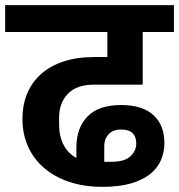

<svg xmlns="http://www.w3.org/2000/svg" viewBox="-40 -718 694 744"><path d="M357 6Q286 6 229 -13Q172 -32 131.5 -66.5Q91 -101 69 -149.5Q47 -198 47 -257Q47 -312 65.5 -356Q84 -400 119.5 -431.5Q155 -463 207 -480Q259 -497 326 -497H376V-594H-20V-698H634V-594H513V-390H325Q257 -390 223 -354.5Q189 -319 189 -262V-235Q189 -190 206.5 -156.5Q224 -123 256 -106V-147Q256 -222 299 -266.5Q342 -311 429 -311Q512 -311 554.5 -272Q597 -233 597 -164Q597 -128 583.5 -97Q570 -66 541 -43Q512 -20 466.5 -7Q421 6 357 6ZM391 -91Q442 -91 465 -112Q488 -133 488 -162Q488 -188 474 -202Q460 -216 429 -216Q397 -216 380.5 -197.5Q364 -179 364 -153V-91Z"/></svg>

Font: IBM Plex Sans Devanagari
Style: Bold
Weight: 700
Designer: Mike Abbink, Paul van der Laan, Pieter van Rosmalen, Erin McLaughlin
Foundry: Bold Monday
Version: Version 1.1